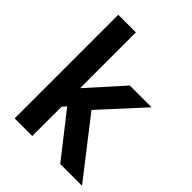

<svg xmlns="http://www.w3.org/2000/svg" viewBox="-200 -809 917 917"><g transform="rotate(45 258.5 -350.0)"><path d="M59 -700H178V-323L337 -500H484L290 -288L514 0H367L196 -218L178 -198V0H59Z"/></g></svg>

Font: Haskoy Bold
Style: Regular
Weight: 700
Designer: Ertekin Erdin
Foundry: Ertekin Erdin
Version: Version 1.500; ttfautohint (v1.8.3)